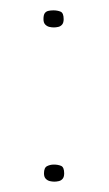

<svg xmlns="http://www.w3.org/2000/svg" viewBox="-20 -351 211 371"><path d="M65 -16Q65 -27 71 -30Q77 -33 84 -33Q92 -33 98 -30.5Q104 -28 104 -16Q104 -9 101 -5.5Q98 -2 93.5 -1Q89 0 85 0Q81 0 76.5 -1Q72 -2 68.5 -5.5Q65 -9 65 -16ZM64 -314Q64 -322 66.5 -325.5Q69 -329 73.5 -330Q78 -331 83 -331Q91 -331 97 -328.5Q103 -326 103 -314Q103 -307 100 -303.5Q97 -300 92.5 -299Q88 -298 84 -298Q80 -298 75.5 -299Q71 -300 67.5 -303.5Q64 -307 64 -314Z"/></svg>

Font: Genos Thin
Style: Regular
Weight: 100
Designer: Robert E. Leuschke
Foundry: Robert E. Leuschke
Version: Version 1.010